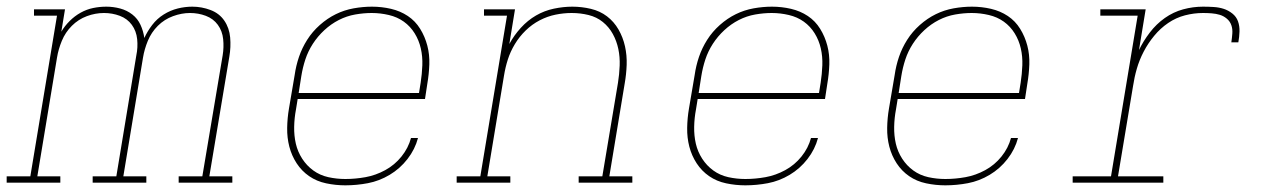

<svg xmlns="http://www.w3.org/2000/svg" viewBox="-38 -548 3808 576"><path d="M-18 0V-19H53L133 -501H64V-520H157L146 -453Q156 -470 171 -485Q186 -500 204 -510Q222 -520 241.5 -524Q261 -528 281 -528Q302 -528 322.5 -522.5Q343 -517 359 -504.5Q375 -492 383.5 -473.5Q392 -455 395 -434Q404 -454 418.5 -473Q433 -492 453 -504.5Q473 -517 495 -522.5Q517 -528 539 -528Q567 -528 593.5 -518Q620 -508 635 -486Q650 -464 652.5 -435.5Q655 -407 650 -378L590 -19H659V0H498V-19H569L630 -382Q634 -406 631.5 -430.5Q629 -455 615.5 -473.5Q602 -492 579.5 -500.5Q557 -509 532 -509Q507 -509 481 -499.5Q455 -490 435.5 -470.5Q416 -451 405.5 -425.5Q395 -400 391 -375L332 -19H401V0H240V-19H311L371 -382Q376 -406 373.5 -430.5Q371 -455 357.5 -473.5Q344 -492 321.5 -500.5Q299 -509 274 -509Q274 -509 274 -509Q274 -509 274 -509Q248 -509 222.5 -499.5Q197 -490 177.5 -470.5Q158 -451 147.5 -425.5Q137 -400 133 -375L74 -19H143V0Z M998 8Q969 8 940.5 2Q912 -4 889.5 -19.5Q867 -35 852 -58Q837 -81 830 -108Q823 -135 823.5 -164.5Q824 -194 829 -223L846 -323Q850 -351 859 -377.5Q868 -404 883.5 -428.5Q899 -453 921.5 -473Q944 -493 969.5 -505.5Q995 -518 1023 -523Q1051 -528 1078 -528Q1107 -528 1135 -521.5Q1163 -515 1185.5 -500Q1208 -485 1222.5 -461.5Q1237 -438 1244 -411Q1251 -384 1250 -355Q1249 -326 1244 -297L1237 -251H855L850 -220Q845 -194 844.5 -167.5Q844 -141 849.5 -117Q855 -93 868.5 -72Q882 -51 902 -36.5Q922 -22 947 -16.5Q972 -11 998 -11Q1028 -11 1058.5 -16.5Q1089 -22 1117.5 -37.5Q1146 -53 1166.5 -78.5Q1187 -104 1195 -134H1216Q1207 -100 1184.5 -71Q1162 -42 1131 -23.5Q1100 -5 1066 1.5Q1032 8 998 8ZM858 -269H1219L1224 -300Q1228 -326 1229 -352Q1230 -378 1224.5 -402.5Q1219 -427 1206 -448Q1193 -469 1173.5 -483Q1154 -497 1128.5 -503Q1103 -509 1077 -509Q1053 -509 1027.5 -504.5Q1002 -500 978.5 -488Q955 -476 935 -457.5Q915 -439 900.5 -416.5Q886 -394 878 -369.5Q870 -345 866 -320Z M1332 0V-19H1403L1483 -501H1414V-520H1507L1490 -416Q1504 -442 1524.5 -464.5Q1545 -487 1570 -501.5Q1595 -516 1623.5 -522Q1652 -528 1679 -528Q1707 -528 1734.5 -521.5Q1762 -515 1783 -499Q1804 -483 1817.5 -459.5Q1831 -436 1837 -409Q1843 -382 1842 -353.5Q1841 -325 1836 -297L1790 -19H1859V0H1698V-19H1769L1816 -300Q1820 -325 1821 -351Q1822 -377 1817 -401Q1812 -425 1800.5 -446Q1789 -467 1770.5 -482Q1752 -497 1727.5 -503Q1703 -509 1677 -509Q1653 -509 1628.5 -504Q1604 -499 1581 -487Q1558 -475 1539 -456.5Q1520 -438 1506.5 -415.5Q1493 -393 1485.5 -369.5Q1478 -346 1474 -321L1424 -19H1493V0Z M2198 8Q2169 8 2140.5 2Q2112 -4 2089.5 -19.5Q2067 -35 2052 -58Q2037 -81 2030 -108Q2023 -135 2023.5 -164.5Q2024 -194 2029 -223L2046 -323Q2050 -351 2059 -377.5Q2068 -404 2083.5 -428.5Q2099 -453 2121.5 -473Q2144 -493 2169.5 -505.5Q2195 -518 2223 -523Q2251 -528 2278 -528Q2307 -528 2335 -521.5Q2363 -515 2385.5 -500Q2408 -485 2422.5 -461.5Q2437 -438 2444 -411Q2451 -384 2450 -355Q2449 -326 2444 -297L2437 -251H2055L2050 -220Q2045 -194 2044.5 -167.5Q2044 -141 2049.5 -117Q2055 -93 2068.5 -72Q2082 -51 2102 -36.5Q2122 -22 2147 -16.5Q2172 -11 2198 -11Q2228 -11 2258.5 -16.5Q2289 -22 2317.5 -37.5Q2346 -53 2366.5 -78.5Q2387 -104 2395 -134H2416Q2407 -100 2384.5 -71Q2362 -42 2331 -23.5Q2300 -5 2266 1.5Q2232 8 2198 8ZM2058 -269H2419L2424 -300Q2428 -326 2429 -352Q2430 -378 2424.5 -402.5Q2419 -427 2406 -448Q2393 -469 2373.5 -483Q2354 -497 2328.5 -503Q2303 -509 2277 -509Q2253 -509 2227.5 -504.5Q2202 -500 2178.5 -488Q2155 -476 2135 -457.5Q2115 -439 2100.5 -416.5Q2086 -394 2078 -369.5Q2070 -345 2066 -320Z M2798 8Q2769 8 2740.5 2Q2712 -4 2689.5 -19.5Q2667 -35 2652 -58Q2637 -81 2630 -108Q2623 -135 2623.5 -164.5Q2624 -194 2629 -223L2646 -323Q2650 -351 2659 -377.5Q2668 -404 2683.5 -428.5Q2699 -453 2721.5 -473Q2744 -493 2769.5 -505.5Q2795 -518 2823 -523Q2851 -528 2878 -528Q2907 -528 2935 -521.5Q2963 -515 2985.5 -500Q3008 -485 3022.5 -461.5Q3037 -438 3044 -411Q3051 -384 3050 -355Q3049 -326 3044 -297L3037 -251H2655L2650 -220Q2645 -194 2644.5 -167.5Q2644 -141 2649.5 -117Q2655 -93 2668.5 -72Q2682 -51 2702 -36.5Q2722 -22 2747 -16.5Q2772 -11 2798 -11Q2828 -11 2858.5 -16.5Q2889 -22 2917.5 -37.5Q2946 -53 2966.5 -78.5Q2987 -104 2995 -134H3016Q3007 -100 2984.5 -71Q2962 -42 2931 -23.5Q2900 -5 2866 1.5Q2832 8 2798 8ZM2658 -269H3019L3024 -300Q3028 -326 3029 -352Q3030 -378 3024.5 -402.5Q3019 -427 3006 -448Q2993 -469 2973.5 -483Q2954 -497 2928.5 -503Q2903 -509 2877 -509Q2853 -509 2827.5 -504.5Q2802 -500 2778.5 -488Q2755 -476 2735 -457.5Q2715 -439 2700.5 -416.5Q2686 -394 2678 -369.5Q2670 -345 2666 -320Z M3180 0V-19H3295L3375 -501H3263V-520H3399L3379 -398Q3392 -425 3411.5 -450.5Q3431 -476 3456.5 -494Q3482 -512 3511.5 -520Q3541 -528 3571 -528Q3587 -528 3603 -527Q3619 -526 3633 -521.5Q3647 -517 3659 -507.5Q3671 -498 3676 -484Q3681 -470 3680.5 -453.5Q3680 -437 3677 -421H3656Q3658 -434 3659 -447.5Q3660 -461 3656 -472.5Q3652 -484 3642.5 -492Q3633 -500 3621.5 -503.5Q3610 -507 3597 -508Q3584 -509 3571 -509Q3544 -509 3517 -502Q3490 -495 3466.5 -479Q3443 -463 3424.5 -440.5Q3406 -418 3393 -393Q3380 -368 3372.5 -342Q3365 -316 3361 -289L3316 -19H3452V0Z"/></svg>

Font: Iosevka Etoile Thin Oblique
Style: Regular
Weight: 100
Italic angle: -9°
Designer: Belleve Invis
Foundry: Belleve Invis
Version: Version 15.5.2; ttfautohint (v1.8.4)